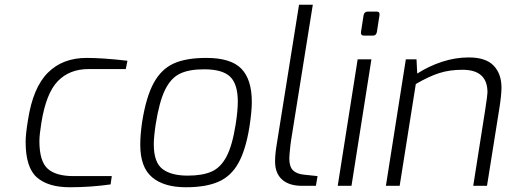

<svg xmlns="http://www.w3.org/2000/svg" viewBox="-20 -783 2144 809"><path d="M88 -185Q88 -218 98 -278Q119 -414 181.5 -476.5Q244 -539 345 -539Q413 -539 517 -527L510 -492H353Q273 -492 223.5 -441Q174 -390 154 -264Q146 -214 146 -189Q146 -104 180.5 -72.5Q215 -41 290 -41H451L446 -6Q362 6 274 6Q183 6 135.5 -35.5Q88 -77 88 -185Z M571 -173Q571 -216 579 -270Q596 -376 628 -434Q660 -492 712 -515.5Q764 -539 849 -539Q953 -539 997 -493.5Q1041 -448 1041 -354Q1041 -313 1031 -248Q1015 -150 984 -95Q953 -40 900 -17Q847 6 763 6Q671 6 621 -36Q571 -78 571 -173ZM973 -259Q982 -316 982 -355Q982 -429 949.5 -460Q917 -491 840 -491Q775 -491 737 -472Q699 -453 675 -403.5Q651 -354 636 -259Q628 -206 628 -175Q628 -99 664.5 -71Q701 -43 771 -43Q833 -43 871.5 -60Q910 -77 934.5 -123.5Q959 -170 973 -259Z M1139 -103Q1139 -135 1147 -181L1240 -763H1298L1207 -195L1204 -174Q1199 -129 1199 -115Q1199 -81 1214.5 -65.5Q1230 -50 1261 -47L1318 -41L1311 0H1253Q1198 0 1168.5 -26.5Q1139 -53 1139 -103Z M1501 -648 1512 -719Q1515 -734 1529 -734H1568Q1581 -734 1579 -719L1568 -648Q1565 -633 1552 -633H1513Q1506 -633 1503 -637Q1500 -641 1501 -648ZM1487 -533H1545L1461 0H1403Z M1690 -533H1735L1738 -473Q1786 -504 1842 -522.5Q1898 -541 1955 -541Q2027 -541 2060 -506.5Q2093 -472 2093 -414Q2093 -383 2084 -326L2032 0H1974L2025 -324Q2034 -383 2034 -394Q2034 -489 1929 -489Q1874 -489 1830.5 -475Q1787 -461 1732 -429L1664 0H1606Z"/></svg>

Font: Exo Light
Style: Italic
Weight: 300
Italic angle: -9°
Designer: Natanael Gama
Foundry: Natanael Gama
Version: Version 1.500; ttfautohint (v1.6)